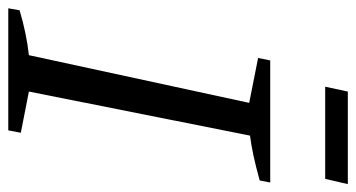

<svg xmlns="http://www.w3.org/2000/svg" viewBox="-234 -658 880 475"><g transform="rotate(90 206.5 -420.0)"><path d="M-11 0 -6 -28Q51 -45 105 -51L223 -596L112 -618L118 -648H420L415 -622Q379 -612 353 -606.5Q327 -601 304 -598L195 -51L297 -31L291 0ZM183 -784 195 -840H424L411 -784Z"/></g></svg>

Font: Piazzolla
Style: Italic
Weight: 400
Italic angle: -11.3°
Designer: Juan Pablo del Peral
Foundry: Huerta Tipografica
Version: Version 1.330